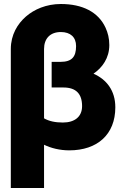

<svg xmlns="http://www.w3.org/2000/svg" viewBox="-20 -741 623 959"><path d="M34 198H200V-18C235 -1 279 10 326 10C466 10 556 -69 556 -205C556 -289 512 -344 447 -373C491 -403 526 -451 526 -516C526 -549 519 -577 507 -603C471 -681 392 -721 284 -721C211 -721 150 -694 109 -658C68 -622 34 -568 34 -496ZM200 -150V-496C200 -549 231 -581 284 -581C332 -581 360 -555 360 -511C360 -457 339 -432 282 -432H238V-304H297C360 -304 390 -272 390 -211C390 -158 353 -129 294 -129C255 -129 224 -136 200 -150Z"/></svg>

Font: Asimov Pro
Style: Ult
Weight: 900
Designer: Google
Version: Version 2.000980; 2014